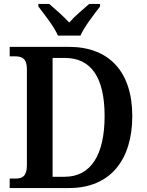

<svg xmlns="http://www.w3.org/2000/svg" viewBox="-20 -951 741 971"><path d="M273 -771H387C406 -816 457 -880 486 -918V-931H431C402 -906 357 -868 330 -837C302 -868 258 -906 229 -931H174V-918C203 -880 254 -816 273 -771ZM29 0H329C540 0 649 -145 649 -364C649 -591 529 -714 329 -714H29V-666H57C90 -666 116 -656 116 -602V-115C116 -59 92 -48 59 -48H29ZM307 -57H246V-658H308C441 -658 509 -559 509 -364C509 -170 441 -57 307 -57Z"/></svg>

Font: Noto Serif Armenian SemiCondensed SemiBold
Style: Regular
Weight: 600
Width: 4
Designer: Monotype Design Team
Foundry: Monotype Imaging Inc.
Version: Version 2.008